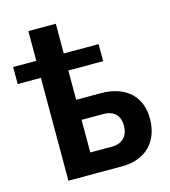

<svg xmlns="http://www.w3.org/2000/svg" viewBox="-134 -818 801 905"><g transform="rotate(-15 266.5 -365.0)"><path d="M88 0H350C470 0 535 -76 535 -184C535 -289 467 -359 341 -359H222V-502H392V-585H222V-730H88V-585H-25V-502H88ZM222 -102V-261H328C386 -261 408 -227 408 -183C408 -138 383 -102 329 -102Z"/></g></svg>

Font: FIGSv2-sans-serif
Style: Bold
Weight: 700
Designer: Matt McInerney, Pablo Impallari, Rodrigo Fuenzalida,Mirko Velimirovic
Foundry: Matt McInerney, Pablo Impallari, Rodrigo Fuenzalida
Version: Version 4.021;hotconv 1.0.109;makeotfexe 2.5.65596